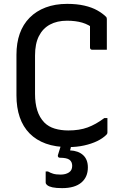

<svg xmlns="http://www.w3.org/2000/svg" viewBox="-20 -740 640 992"><path d="M333 20Q267 20 217 2Q167 -16 133 -50.5Q99 -85 82 -134.5Q65 -184 65 -247V-457Q65 -518 82 -566Q99 -614 133 -648.5Q167 -683 216 -701.5Q265 -720 327 -720Q377 -720 416 -711Q455 -702 482.5 -686.5Q510 -671 527 -654Q529 -653 530 -650.5Q531 -648 531.5 -645.5Q532 -643 532 -641Q532 -605 532 -563Q532 -521 532 -483Q513 -483 494 -483Q475 -483 456 -483Q451 -483 448 -486Q445 -489 445 -494Q445 -515 445 -537Q445 -559 445 -583Q445 -607 445 -635L470 -588Q439 -613 405 -623Q371 -633 326 -633Q275 -633 238 -613Q201 -593 181 -553.5Q161 -514 161 -453V-255Q161 -207 172.5 -170Q184 -133 209 -107Q231 -85 263 -75.5Q295 -66 333 -66Q390 -66 432.5 -81.5Q475 -97 519 -130H535Q535 -120 535 -110.5Q535 -101 535 -92Q535 -83 535 -74Q535 -65 535 -56Q535 -52 533.5 -49Q532 -46 530 -44Q511 -25 482 -11Q453 3 415 11.5Q377 20 333 20ZM434 125Q434 175 400 203.5Q366 232 301 232Q270 232 251.5 228Q233 224 224.5 217Q216 210 216 203Q216 191 216 181Q216 171 216 162Q216 153 216 146H228Q240 153 254.5 157.5Q269 162 293 162Q319 162 336 151Q353 140 353 117Q353 96 339 85.5Q325 75 289 75Q284 75 281 71.5Q278 68 279 62Q283 50 286 39.5Q289 29 292.5 18.5Q296 8 298.5 -2Q301 -12 305 -22Q307 -28 311 -31Q315 -34 326 -35Q337 -36 359 -36Q357 -28 355 -20Q353 -12 351.5 -4Q350 4 348 11.5Q346 19 345 26L342 37Q385 39 409.5 61.5Q434 84 434 125Z"/></svg>

Font: Rec Mono Linear
Style: Regular
Weight: 400
Monospace: yes
Version: Version 1.085; ttfautohint (v1.8.4.7-5d5b)